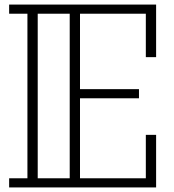

<svg xmlns="http://www.w3.org/2000/svg" viewBox="-20 -820 763 840"><path d="M618 -570V-760H330V-430H588V-390H330V-40H618V-230H663V0H618H20V-40H100V-760H20V-800H640H663V-570ZM285 -760H145V-40H285Z"/></svg>

Font: Kumar One Outline
Style: Regular
Weight: 400
Designer: Parimal Parmar
Foundry: Indian Type Foundry
Version: Version 1.000;PS 1.000;hotconv 1.0.88;makeotf.lib2.5.647800